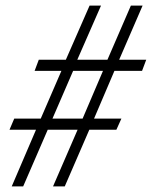

<svg xmlns="http://www.w3.org/2000/svg" viewBox="-20 -659 544 688"><path d="M14 -194 31 -234H126L200 -405H104L119 -445H216L301 -639H342L257 -445H365L449 -639H491L407 -445H504L489 -405H390L317 -234H415L397 -194H300L212 9H170L258 -194H151L63 9H22L109 -194ZM349 -405H242L168 -234H276Z"/></svg>

Font: Unna
Style: Italic
Weight: 400
Italic angle: -8.05°
Designer: Jorge de Buen Unna
Foundry: Omnibus-Type
Version: Version 2.008